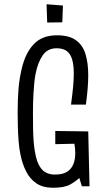

<svg xmlns="http://www.w3.org/2000/svg" viewBox="-20 -876 499 903"><path d="M63 -347Q63 -376 64 -404Q65 -432 67 -457.5Q69 -483 73 -507Q77 -531 82 -552Q99 -626 138.5 -668Q178 -710 248 -710Q305 -710 337 -687Q369 -664 382 -622Q395 -580 395 -522Q395 -491 392 -456.5Q389 -422 384 -384H314Q320 -428 323.5 -464Q327 -500 327 -530Q327 -569 319.5 -595.5Q312 -622 294.5 -635.5Q277 -649 246 -649Q203 -649 180 -614.5Q157 -580 147 -527Q143 -506 141 -483.5Q139 -461 137.5 -437.5Q136 -414 135.5 -390Q135 -366 135 -342Q135 -306 135.5 -274Q136 -242 138 -214.5Q140 -187 144 -164Q152 -111 174 -83Q196 -55 239 -55Q273 -55 293.5 -67Q314 -79 324 -101.5Q334 -124 334 -156Q334 -166 333 -177Q332 -188 330 -200L240 -198V-260L395 -258L401 0H365L353 -39Q335 -22 308.5 -7.5Q282 7 229 7Q182 7 151.5 -13.5Q121 -34 103 -69.5Q85 -105 76 -150Q70 -180 67.5 -212.5Q65 -245 64 -279Q63 -313 63 -347ZM202 -770 199 -856 276 -850 273 -771Z"/></svg>

Font: Truculenta
Style: Regular
Weight: 400
Designer: Ivan Castro, Eva Sanz & Omnibus-Type Team
Foundry: Omnibus-Type
Version: Version 1.002